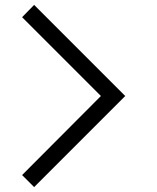

<svg xmlns="http://www.w3.org/2000/svg" viewBox="-20 -747 638 782"><path d="M119 15 70 -34 391 -356 70 -677 119 -727 490 -356Z"/></svg>

Font: SUIT Variable
Style: Regular
Weight: 400
Designer: Sunn Youn; Korean Glyphs from Source Han Sans (Sandoll Communications; Soo-young Jang, Joo-yeon Kang)
Foundry: Sunn
Version: Version 1.150;FEAKit 1.0